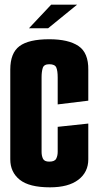

<svg xmlns="http://www.w3.org/2000/svg" viewBox="-20 -794 417 822"><path d="M194 8Q105 8 64.5 -24.5Q24 -57 24 -112V-496Q24 -567 63.5 -596.5Q103 -626 191 -626Q273 -626 316 -597Q359 -568 358 -495V-363L227 -347V-462Q227 -491 221 -505Q215 -519 191 -519Q168 -519 163 -503Q158 -487 158 -463V-144Q158 -127 164 -114.5Q170 -102 191 -102Q214 -102 220.5 -114.5Q227 -127 227 -144V-251L358 -265V-112Q358 -57 315.5 -24.5Q273 8 194 8ZM104 -673 199 -774H310L186 -673Z"/></svg>

Font: Smooch Sans Thin ExtraBold
Style: Regular
Weight: 800
Version: Version 1.010